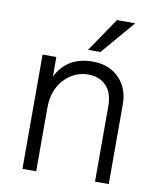

<svg xmlns="http://www.w3.org/2000/svg" viewBox="-81 -776 691 839"><g transform="rotate(10 264.5 -356.0)"><path d="M459 0H398V-335Q398 -394 368 -425Q338 -456 289 -456Q227 -456 182 -408.5Q137 -361 137 -280V0H76V-507H137V-420Q184 -515 298 -515Q371 -515 415 -470Q459 -425 459 -354ZM323 -562H268L370 -712H451Z"/></g></svg>

Font: Hind Madurai Light
Style: Regular
Weight: 300
Designer: Jyotish Sonowal
Foundry: Indian Type Foundry
Version: Version 1.001;PS 1.0;hotconv 1.0.86;makeotf.lib2.5.63406; tt